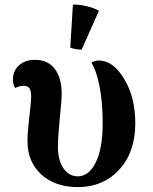

<svg xmlns="http://www.w3.org/2000/svg" viewBox="-20 -783 652 819"><path d="M312 15.1Q215.3 15.1 156.2 -38.8Q97.2 -92.8 97.2 -181.2Q97.2 -219.2 105 -283.7Q112.8 -348.1 112.8 -373Q112.8 -396.5 105.5 -406.7Q98.1 -417 81.1 -417Q61 -417 44.9 -407.2Q35.2 -423.3 35.2 -442.9Q35.2 -481 61 -504.4Q86.9 -527.8 129.9 -527.8Q183.6 -527.8 213.4 -489.5Q243.2 -451.2 243.2 -381.8Q243.2 -357.9 235.1 -278.6Q227.1 -199.2 227.1 -158.2Q227.1 -98.1 251 -64.5Q274.9 -30.8 312 -30.8Q358.9 -30.8 388.4 -90.1Q418 -149.4 418 -256.8Q418 -346.7 404.5 -414.6Q391.1 -482.4 370.1 -515.1Q381.3 -524.9 401.9 -524.9Q462.4 -524.9 509.8 -446.3Q557.1 -367.7 557.1 -257.8Q557.1 -133.3 488.3 -59.1Q419.4 15.1 312 15.1ZM279.8 -580.1 291 -763.2Q317.4 -764.6 351.1 -756.3Q384.8 -748 401.9 -736.8L328.1 -570.8Q296.9 -572.8 279.8 -580.1Z"/></svg>

Font: Arima
Style: Bold
Weight: 700
Designer: Joana Correia and Natanael Gama
Foundry: NDISCOVER
Version: Version 1.100;Glyphs 3.1.2 (3151)